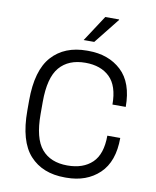

<svg xmlns="http://www.w3.org/2000/svg" viewBox="-97 -969 856 1053"><g transform="rotate(10 331.5 -442.5)"><path d="M599 -429H525Q525 -533 475.5 -581Q426 -629 340 -629Q246 -629 196 -570.5Q146 -512 146 -377V-309Q146 -174 195.5 -115.5Q245 -57 339 -57Q427 -57 477 -105Q527 -153 527 -256H599Q599 -124 528.5 -57Q458 10 345 10H337Q212 10 141.5 -67.5Q71 -145 71 -315V-371Q71 -540 141.5 -618Q212 -696 336 -696H344Q457 -696 528 -630Q599 -564 599 -429ZM480 -895V-892L367 -750H308L403 -895Z"/></g></svg>

Font: Chivo Light
Style: Regular
Weight: 300
Designer: Hector Gatti
Foundry: Omnibus-Type
Version: Version 1.007